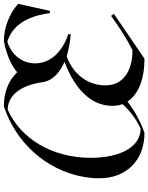

<svg xmlns="http://www.w3.org/2000/svg" viewBox="93 -847 768 994"><g transform="rotate(-90 477.0 -350.0)"><path d="M286 14C346 -7 401 -37 448 -74C485 -18 564 14 670 14L902 -144L892 -159C836 -119 778 -80 714 -48C602 -48 532 -100 532 -188C532 -274 583 -352 682 -389C715 -379 753 -371 796 -368L798 -380C702 -412 646 -476 646 -552C646 -619 690 -675 758 -696C838 -672 890 -600 906 -476H918L954 -640C905 -685 830 -714 762 -714C693 -701 637 -677 600 -645C558 -689 498 -714 424 -714C184 -634 51 -420 51 -220C51 -80 144 14 286 14ZM157 -264C157 -462 254 -626 406 -694C478 -694 530 -630 547 -524C551 -470 590 -427 654 -400C502 -343 426 -255 426 -152C426 -133 429 -116 435 -100C399 -60 357 -28 308 -6C215 -6 157 -109 157 -264Z"/></g></svg>

Font: Mazius Display Extra italic
Style: Regular
Weight: 400
Italic angle: -17°
Designer: Alberto Casagrande & Collletttivo
Foundry: Collletttivo
Version: Version 2.000;Glyphs 3.2 (3217)